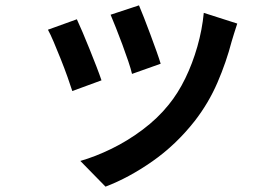

<svg xmlns="http://www.w3.org/2000/svg" viewBox="-20 -609 1040 717"><path d="M499 -589Q506 -573 517.5 -543.5Q529 -514 541.5 -480.5Q554 -447 564.5 -417.5Q575 -388 580 -371L473 -333Q469 -351 459 -380.5Q449 -410 437 -442.5Q425 -475 413 -505Q401 -535 393 -554ZM866 -521Q859 -499 854 -483.5Q849 -468 845 -454Q825 -377 792 -300.5Q759 -224 707 -157Q637 -68 549 -6.5Q461 55 374 88L280 -8Q336 -24 396.5 -53.5Q457 -83 513 -125Q569 -167 610 -218Q645 -261 672 -316.5Q699 -372 717 -435Q735 -498 741 -561ZM267 -537Q276 -518 288.5 -488.5Q301 -459 314.5 -425.5Q328 -392 340 -361Q352 -330 359 -309L250 -269Q244 -288 232.5 -320.5Q221 -353 207 -388Q193 -423 180.5 -452.5Q168 -482 159 -498Z"/></svg>

Font: Noto Sans JP SemiBold
Style: Regular
Weight: 600
Designer: Ryoko NISHIZUKA  (kana, bopomofo & ideographs); Paul D. Hunt (Latin, Greek & Cyrillic); Sandoll Communications , Soo-you
Foundry: Adobe
Version: Version 2.004-H2;hotconv 1.0.118;makeotfexe 2.5.65603